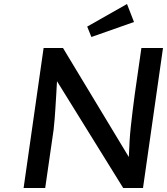

<svg xmlns="http://www.w3.org/2000/svg" viewBox="-20 -940 835 960"><path d="M98 0 198 -700H295L624 -155Q624 -164 625 -173Q626 -202 628 -235.5Q630 -269 634 -306.5Q638 -344 643 -385Q648 -426 654 -470L687 -700H795L695 0H596L265 -534Q262 -493 261 -463Q258 -420 256.5 -390.5Q255 -361 253 -342.5Q251 -324 250 -312Q249 -300 248 -291L206 0ZM437 -755 416 -807 615 -920 650 -830Z"/></svg>

Font: Lexend
Style: Italic
Weight: 400
Italic angle: -8.13011°
Designer: Bonnie Shaver-Troup, Thomas Jockin
Foundry: Lexend
Version: Version 1.007